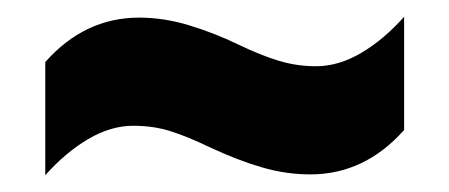

<svg xmlns="http://www.w3.org/2000/svg" viewBox="-20 -533 536 229"><path d="M231 -357Q204 -370 183.5 -376.5Q163 -383 139 -383Q112 -383 85 -367Q58 -351 34 -324V-459Q81 -512 146 -512Q175 -512 205 -503Q235 -494 264 -480Q291 -467 312.5 -460.5Q334 -454 357 -454Q384 -454 411 -470Q438 -486 462 -513V-378Q415 -325 350 -325Q321 -325 292 -333.5Q263 -342 231 -357Z"/></svg>

Font: Noto Sans Telugu UI ExtraCondensed Black
Style: Regular
Weight: 900
Width: 2
Designer: Jelle Bosma - Monotype Design Team
Foundry: Monotype Imaging Inc.
Version: Version 2.006; ttfautohint (v1.8.4.7-5d5b)